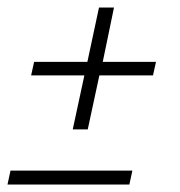

<svg xmlns="http://www.w3.org/2000/svg" viewBox="-21 -549 479 512"><path d="M173 -204 204 -348H62L70 -384H212L243 -529H283L253 -384H395L387 -348H244L213 -204ZM-1 -57 7 -94H332L324 -57Z"/></svg>

Font: Saira Ultra Condensed ExLight
Style: Italic
Weight: 200
Width: 1
Italic angle: -12°
Designer: Hector Gatti with collaboration of the Omnibus-Type team
Foundry: Omnibus-Type
Version: Version 1.001; ttfautohint (v1.8)